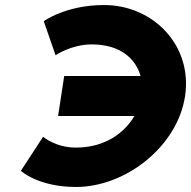

<svg xmlns="http://www.w3.org/2000/svg" viewBox="-20 -748 763 767"><path d="M283.3 -158.4C201.7 -158.4 152.2 -201.7 152.2 -201.7L63.4 -65.7C63.4 -65.7 131.7 -1.1 283.9 -1.1C481.9 -1.1 688.5 -162.6 719.2 -363.2C750.1 -564.7 594 -727.9 395.1 -727.9C242.9 -727.9 154.8 -663.3 154.8 -663.3L202 -527.3C202 -527.3 264.8 -570.6 346.4 -570.6C462.4 -570.6 522.4 -512.1 541.5 -444.4H236.5L212.1 -284.6H516.9C477 -216.7 399.1 -158.4 283.3 -158.4Z"/></svg>

Font: Sztylet
Style: BdObl
Weight: 700
Foundry: Cannot Into Space Fonts, PlusOne Fonts
Version: Version 0.12